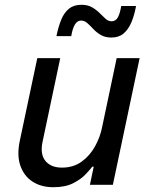

<svg xmlns="http://www.w3.org/2000/svg" viewBox="-20 -773 620 803"><path d="M203 10Q152 10 116 -13.5Q80 -37 65 -80.5Q50 -124 63 -185L136 -530H232L158 -180Q147 -128 170 -100Q193 -72 239 -72Q287 -72 321.5 -97Q356 -122 377.5 -161Q399 -200 407 -241L468 -530H564L452 0H356L372 -76H366Q357 -64 337.5 -43.5Q318 -23 285.5 -6.5Q253 10 203 10ZM446 -616Q420 -616 402 -626.5Q384 -637 370.5 -651.5Q357 -666 345 -676.5Q333 -687 319 -687Q303 -687 293 -670Q283 -653 278 -622H216Q224 -661 236 -690.5Q248 -720 268.5 -736.5Q289 -753 320 -753Q347 -753 365 -742.5Q383 -732 396.5 -718.5Q410 -705 421.5 -694.5Q433 -684 447 -684Q464 -684 473 -700.5Q482 -717 487 -748H549Q542 -709 529.5 -679.5Q517 -650 497 -633Q477 -616 446 -616Z"/></svg>

Font: Be Vietnam Pro Variable Thin
Style: Italic
Weight: 100
Italic angle: -12°
Designer: Lam Bao, Tony Le, Vietanh Nguyen
Foundry: Yellow Type Foundry
Version: Version 1.002